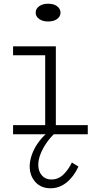

<svg xmlns="http://www.w3.org/2000/svg" viewBox="-20 -719 522 1028"><path d="M222 -8V-471H279V-8ZM50 0V-49H450V0ZM50 -423V-471H271V-423ZM237 -604Q208 -604 189.5 -617.5Q171 -631 171 -651Q171 -672 189.5 -685.5Q208 -699 237 -699Q269 -699 286.5 -685Q304 -671 304 -651Q304 -631 286 -617.5Q268 -604 237 -604ZM251 289Q199 289 169 255Q139 221 139 172Q139 143 150 111Q161 79 181.5 49Q202 19 230 -5L268 0Q244 23 225 52Q206 81 195.5 109.5Q185 138 185 164Q185 198 204 220Q223 242 255 242Q292 242 319 216Q346 190 365 151L400 173Q375 227 336.5 258Q298 289 251 289Z"/></svg>

Font: BioRhyme SemiExpanded Light
Style: Regular
Weight: 300
Width: 6
Designer: Aoife Mooney
Foundry: Aoife Mooney Type
Version: Version 1.600;gftools[0.9.33]